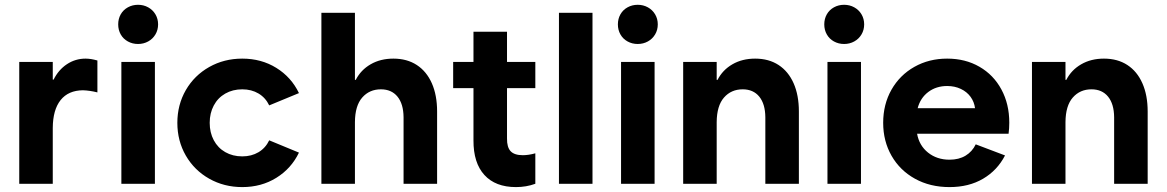

<svg xmlns="http://www.w3.org/2000/svg" viewBox="-20 -760 4825 794"><path d="M59.6 -503.9H198.2V-430.7H201.7Q221.7 -471.2 256.6 -494.4Q291.5 -517.6 334 -517.6Q355.5 -517.6 382.8 -509.8V-377.9Q351.6 -385.7 323.2 -386.7Q262.7 -386.2 230.7 -346.2Q198.7 -306.2 198.2 -231V0H59.6Z M481.9 -503.9H620.6V0H481.9ZM468.8 -659.2Q468.8 -682.1 479.2 -700.7Q489.7 -719.2 508.8 -729.7Q527.8 -740.2 550.8 -740.2Q573.7 -740.2 592.8 -729.7Q611.8 -719.2 622.8 -700.7Q633.8 -682.1 633.8 -659.2Q633.8 -636.2 622.8 -617.7Q611.8 -599.1 592.8 -588.6Q573.7 -578.1 550.8 -578.1Q527.8 -578.1 508.8 -588.6Q489.7 -599.1 479.2 -617.7Q468.8 -636.2 468.8 -659.2Z M713.4 -252Q713.4 -326.7 748.5 -387.5Q783.7 -448.2 845.2 -482.9Q906.7 -517.6 981.9 -517.6Q1061 -517.6 1122.8 -479.2Q1184.6 -440.9 1216.3 -375L1093.3 -324.2Q1078.1 -356 1049.1 -373.3Q1020 -390.6 981.9 -390.6Q942.4 -390.6 911.6 -373Q880.9 -355.5 864 -323.7Q847.2 -292 847.2 -252Q847.2 -211.9 864 -180.2Q880.9 -148.4 911.6 -130.9Q942.4 -113.3 981.9 -113.3Q1020 -113.3 1049.1 -130.6Q1078.1 -147.9 1093.3 -179.7L1216.3 -128.9Q1184.6 -63 1122.8 -24.7Q1061 13.7 981.9 13.7Q906.7 13.7 845.2 -21Q783.7 -55.7 748.5 -116.5Q713.4 -177.2 713.4 -252Z M1309.1 -707H1447.8V-429.7H1451.2Q1472.2 -470.7 1512.7 -494.1Q1553.2 -517.6 1606.9 -517.6Q1663.1 -517.6 1703.6 -491.2Q1744.1 -464.8 1765.9 -415.5Q1787.6 -366.2 1787.6 -298.8V0H1648.9V-275.4Q1648.4 -330.1 1623.8 -360.4Q1599.1 -390.6 1555.2 -390.6Q1507.8 -390.6 1478 -356.7Q1448.2 -322.8 1447.8 -254.9V0H1309.1Z M1854 -503.9H1938V-628.9H2076.7V-503.9H2193.8V-395.5H2076.7V-187.5Q2076.2 -150.9 2091.8 -134.5Q2107.4 -118.2 2142.1 -118.2Q2166 -118.2 2193.8 -126V0Q2156.2 13.7 2113.8 13.7Q2028.8 13.7 1983.2 -36.4Q1937.5 -86.4 1938 -179.7V-395.5H1854Z M2291.5 -707H2430.2V0H2291.5Z M2548.3 -503.9H2687V0H2548.3ZM2535.2 -659.2Q2535.2 -682.1 2545.7 -700.7Q2556.2 -719.2 2575.2 -729.7Q2594.2 -740.2 2617.2 -740.2Q2640.1 -740.2 2659.2 -729.7Q2678.2 -719.2 2689.2 -700.7Q2700.2 -682.1 2700.2 -659.2Q2700.2 -636.2 2689.2 -617.7Q2678.2 -599.1 2659.2 -588.6Q2640.1 -578.1 2617.2 -578.1Q2594.2 -578.1 2575.2 -588.6Q2556.2 -599.1 2545.7 -617.7Q2535.2 -636.2 2535.2 -659.2Z M2805.2 -503.9H2943.8V-429.7H2947.3Q2968.3 -470.7 3008.8 -494.1Q3049.3 -517.6 3103 -517.6Q3159.2 -517.6 3199.7 -491.2Q3240.2 -464.8 3262 -415.5Q3283.7 -366.2 3283.7 -298.8V0H3145V-275.4Q3144.5 -330.1 3119.9 -360.4Q3095.2 -390.6 3051.3 -390.6Q3003.9 -390.6 2974.1 -356.7Q2944.3 -322.8 2943.8 -254.9V0H2805.2Z M3401.9 -503.9H3540.5V0H3401.9ZM3388.7 -659.2Q3388.7 -682.1 3399.2 -700.7Q3409.7 -719.2 3428.7 -729.7Q3447.8 -740.2 3470.7 -740.2Q3493.7 -740.2 3512.7 -729.7Q3531.7 -719.2 3542.7 -700.7Q3553.7 -682.1 3553.7 -659.2Q3553.7 -636.2 3542.7 -617.7Q3531.7 -599.1 3512.7 -588.6Q3493.7 -578.1 3470.7 -578.1Q3447.8 -578.1 3428.7 -588.6Q3409.7 -599.1 3399.2 -617.7Q3388.7 -636.2 3388.7 -659.2Z M3632.3 -252Q3632.3 -328.6 3666.7 -389.2Q3701.2 -449.7 3761.5 -483.6Q3821.8 -517.6 3897 -517.6Q3972.2 -517.6 4030.5 -483.9Q4088.9 -450.2 4121.3 -389.9Q4153.8 -329.6 4153.8 -252.9Q4153.8 -229 4150.9 -207H3772.5Q3781.2 -158.2 3817.9 -128.9Q3854.5 -99.6 3906.7 -99.6Q3945.3 -99.6 3972.9 -116.2Q4000.5 -132.8 4015.1 -163.1L4136.2 -117.2Q4104.5 -55.7 4045.7 -21Q3986.8 13.7 3906.7 13.7Q3826.2 13.7 3763.9 -20.8Q3701.7 -55.2 3667 -115.7Q3632.3 -176.3 3632.3 -252ZM4012.2 -312.5Q4008.8 -338.9 3993.7 -359.6Q3978.5 -380.4 3953.4 -392.3Q3928.2 -404.3 3897 -404.3Q3851.6 -404.3 3818.8 -379.6Q3786.1 -355 3774.9 -312.5Z M4247.6 -503.9H4386.2V-429.7H4389.6Q4410.6 -470.7 4451.2 -494.1Q4491.7 -517.6 4545.4 -517.6Q4601.6 -517.6 4642.1 -491.2Q4682.6 -464.8 4704.3 -415.5Q4726.1 -366.2 4726.1 -298.8V0H4587.4V-275.4Q4586.9 -330.1 4562.3 -360.4Q4537.6 -390.6 4493.7 -390.6Q4446.3 -390.6 4416.5 -356.7Q4386.7 -322.8 4386.2 -254.9V0H4247.6Z"/></svg>

Font: Wanted Sans
Style: Bold
Weight: 700
Designer: Original Design by Kil Hyung-jin and Kang Hanbin, Wanted Lab, Inc; Hangeul from Source Han Sans by Jang Soo-young and Ka
Foundry: Wanted Lab, Inc.
Version: Version 1.000